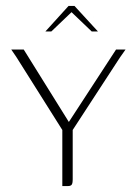

<svg xmlns="http://www.w3.org/2000/svg" viewBox="-20 -627 461 647"><path d="M190 0V-189L35 -435L18 -460H60L212 -216L371 -460H403L384 -433L225 -189V-23Q225 -16 224 -10.5Q223 -5 219.5 -2.5Q216 0 209 0ZM133 -521 211 -607H231L310 -521H289L221 -586L153 -521Z"/></svg>

Font: Genos Thin ExtraLight
Style: Regular
Weight: 250
Version: Version 1.010